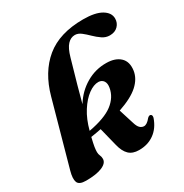

<svg xmlns="http://www.w3.org/2000/svg" viewBox="-170 -857 957 1001"><g transform="rotate(-30 308.0 -356.5)"><path d="M530.5 -97Q512 -43.5 473 -15.8Q434 12 381.5 11.5Q343.5 11.5 321.8 -9.2Q300 -30 289.5 -73.5L262 -183.5Q232.5 -177.5 199.5 -172.5Q191 -137.5 188.2 -119.8Q185.5 -102 185.5 -89.5Q185.5 -76.5 190.2 -66.8Q195 -57 195 -44Q195 -18.5 160.2 -3.5Q125.5 11.5 62.5 11.5Q21 11.5 12.8 -10.2Q4.5 -32 16.5 -75L123.5 -459.5Q158.5 -587 242.2 -656Q326 -725 468.5 -725Q541 -725 578.5 -702.8Q616 -680.5 616 -645.5Q616 -619.5 598 -601Q580 -582.5 548.5 -582.5Q524.5 -582.5 503.8 -596.8Q483 -611 464.5 -629.2Q446 -647.5 427.8 -661.8Q409.5 -676 390.5 -676Q365.5 -676 346 -655.2Q326.5 -634.5 313 -586.5Q289 -503 272.2 -443.8Q255.5 -384.5 245 -343.5Q281 -402 337.8 -435.2Q394.5 -468.5 460.5 -467.5Q513 -467 541.8 -440Q570.5 -413 563.5 -362Q557 -317 517.2 -281Q477.5 -245 396.5 -217.5L425 -127Q432 -103.5 442.2 -93.8Q452.5 -84 465.5 -83.5Q484 -83 505.5 -110Q515.5 -120 523.5 -117.5Q534.5 -114 530.5 -97ZM208 -204.5Q306.5 -222.5 353.8 -258.5Q401 -294.5 410 -347Q414.5 -372.5 404.5 -387Q394.5 -401.5 375 -402.5Q346 -403 313.5 -379.2Q281 -355.5 252.5 -310.8Q224 -266 208 -204.5Z"/></g></svg>

Font: Fraunces 72pt S000
Style: Bold Italic
Weight: 700
Italic angle: -16°
Version: Version 1.000; ttfautohint (v1.8.3)